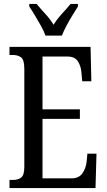

<svg xmlns="http://www.w3.org/2000/svg" viewBox="-20 -951 539 971"><path d="M28 0V-41H45Q72 -41 87.5 -53.5Q103 -66 103 -107V-602Q103 -649 86.5 -661Q70 -673 45 -673H28V-714H438L442 -540H396L392 -582Q390 -615 374.5 -640Q359 -665 322 -665H195V-398H384V-350H195V-49H341Q379 -49 396.5 -74Q414 -99 418 -132L422 -174H468L463 0ZM210 -771Q202 -794 187 -820.5Q172 -847 156.5 -873Q141 -899 128 -918V-931H165Q186 -906 209.5 -880.5Q233 -855 251 -826Q269 -855 292.5 -880.5Q316 -906 337 -931H374V-918Q362 -899 346 -873Q330 -847 316 -820.5Q302 -794 293 -771Z"/></svg>

Font: Noto Serif Thai ExtraCondensed
Style: Regular
Weight: 400
Width: 2
Designer: Monotype Design Team
Foundry: Monotype Imaging Inc.
Version: Version 2.002; ttfautohint (v1.8.4.7-5d5b)